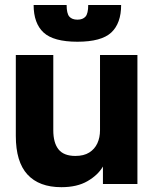

<svg xmlns="http://www.w3.org/2000/svg" viewBox="-20 -756 635 789"><path d="M232.3 13.2Q140.7 13.2 92.8 -38.9Q45 -91 45 -197.2V-530H199V-220.7Q199 -169.2 220.5 -142.2Q242 -115.2 289.8 -115.2Q324.5 -115.2 346.7 -129.2Q369 -143.2 380 -166.9Q391 -190.7 391 -220.7V-530H544.7V0H403V-71.7Q382.5 -36.5 339.7 -11.7Q297 13.2 232.3 13.2ZM298.2 -584.5Q200 -584.5 159.1 -622.3Q118.2 -660.2 118.2 -735.5H253.8Q253.8 -700.5 264.9 -687.8Q276 -675.2 298.2 -675.2Q320.3 -675.2 331.4 -687.8Q342.5 -700.5 342.5 -735.5H477.8Q477.8 -660.2 437.2 -622.3Q396.5 -584.5 298.2 -584.5Z"/></svg>

Font: Golos Text
Style: Regular
Weight: 400
Designer: A.Korolkova, Vitaly Kuzmin
Foundry: ParaType Ltd
Version: Version 2.004